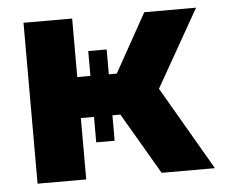

<svg xmlns="http://www.w3.org/2000/svg" viewBox="-43 -574 747 624"><g transform="rotate(-5 330.0 -262.5)"><path d="M475.1 -272.9 633.8 0H460L342.8 -200.2H316.9V-117.2H256.8V-200.2H213.9V0H55.2V-524.9H213.9V-334H256.8V-415H316.9V-334H342.8L449.2 -524.9H618.2Z"/></g></svg>

Font: Raleway-v4020 ExtraBold
Style: Regular
Weight: 800
Designer: Matt McInerney, Pablo Impallari, Rodrigo Fuenzalida
Foundry: Matt McInerney, Pablo Impallari, Rodrigo Fuenzalida
Version: Version 4.020;PS 004.020;hotconv 1.0.88;makeotf.lib2.5.64775